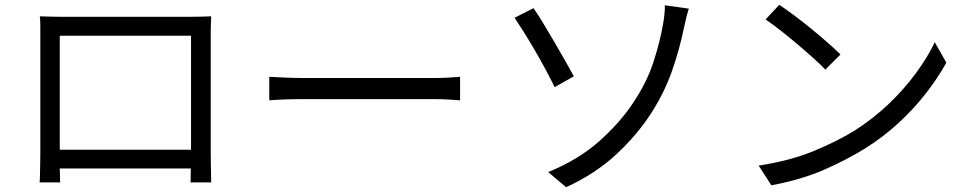

<svg xmlns="http://www.w3.org/2000/svg" viewBox="-20 -753 4040 800"><path d="M146 -685Q175 -684 196.5 -683.5Q218 -683 235 -683H772Q789 -683 813.5 -683.5Q838 -684 860 -685Q859 -666 858.5 -646Q858 -626 858 -607V-114Q858 -98 858.5 -71.5Q859 -45 859.5 -22Q860 1 860 7H774Q774 2 774.5 -14.5Q775 -31 775 -51H229Q230 -32 230 -15.5Q230 1 231 7H145Q146 0 146.5 -22.5Q147 -45 147.5 -71.5Q148 -98 148 -115V-607Q148 -624 148 -645.5Q148 -667 146 -685ZM229 -604V-129H776V-604Z M1102 -433Q1125 -432 1162 -430Q1199 -428 1241 -428H1789Q1827 -428 1854 -430Q1881 -432 1897 -433V-335Q1882 -336 1853 -338Q1824 -340 1790 -340H1241Q1200 -340 1162.5 -338.5Q1125 -337 1102 -335Z M2264 -36Q2389 -87 2475.5 -163.5Q2562 -240 2617 -323Q2675 -409 2702.5 -494Q2730 -579 2742 -649Q2746 -669 2748.5 -693.5Q2751 -718 2750 -731L2850 -717Q2844 -698 2838.5 -675Q2833 -652 2830 -638Q2812 -549 2780 -457.5Q2748 -366 2693 -281Q2635 -191 2548 -110Q2461 -29 2339 27ZM2203 -719Q2220 -695 2243 -657Q2266 -619 2290.5 -577Q2315 -535 2336.5 -497Q2358 -459 2371 -435L2291 -390Q2275 -423 2253 -464Q2231 -505 2207 -546Q2183 -587 2161 -622Q2139 -657 2124 -679Z M3227 -733Q3254 -715 3289 -689Q3324 -663 3360.5 -633Q3397 -603 3429 -575Q3461 -547 3482 -526L3419 -463Q3400 -483 3369.5 -510.5Q3339 -538 3303.5 -568Q3268 -598 3233 -625.5Q3198 -653 3170 -672ZM3141 -63Q3272 -83 3371 -124Q3470 -165 3541 -209Q3618 -258 3683 -320Q3748 -382 3797 -449Q3846 -516 3875 -577L3923 -492Q3889 -430 3839.5 -366Q3790 -302 3726.5 -243Q3663 -184 3587 -136Q3512 -89 3415.5 -46.5Q3319 -4 3194 19Z"/></svg>

Font: Source Han Sans SC
Style: Regular
Weight: 400
Designer: Ryoko NISHIZUKA 西塚涼子 (kana, bopomofo & ideographs); Paul D. Hunt (Latin, Greek & Cyrillic); Sandoll Communications 산돌커뮤니
Foundry: Adobe
Version: Version 2.002;hotconv 1.0.116;makeotfexe 2.5.65601; ttfautoh